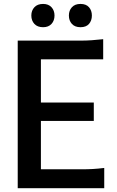

<svg xmlns="http://www.w3.org/2000/svg" viewBox="-20 -982 608 1002"><path d="M72.5 0V-770H398.5Q431 -770 458.2 -772Q485.5 -774 518.5 -777.5V-672.5H193.5V-447H469.5V-351H193.5V-98.5H405Q437.5 -98.5 464 -100Q490.5 -101.5 524 -105.5V0ZM205 -840Q175.5 -840 159.5 -857.2Q143.5 -874.5 143.5 -901Q143.5 -927 159.5 -944.2Q175.5 -961.5 205 -961.5Q233 -961.5 248.8 -944.2Q264.5 -927 264.5 -901Q264.5 -874.5 248.8 -857.2Q233 -840 205 -840ZM400 -840Q371 -840 355.2 -857.2Q339.5 -874.5 339.5 -901Q339.5 -927 355.2 -944.2Q371 -961.5 400 -961.5Q429.5 -961.5 444.5 -944.2Q459.5 -927 459.5 -901Q459.5 -874.5 444.5 -857.2Q429.5 -840 400 -840Z"/></svg>

Font: Junction SemiBold
Style: Regular
Weight: 600
Designer: Caroline Hadilaksono
Foundry: Caroline Hadilaksono, Tyler Finck, The League of Moveable Type
Version: Version 2.000; ttfautohint (v1.8.3)